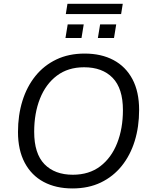

<svg xmlns="http://www.w3.org/2000/svg" viewBox="-20 -1001 807 1029"><path d="M368.3 8.9Q279.6 8.9 214.1 -26Q148.6 -60.9 112.5 -128.8Q76.4 -196.8 76.4 -293.7Q76.4 -383.2 100 -459.7Q123.7 -536.2 169.5 -593.3Q215.4 -650.3 281.8 -682.1Q348.2 -713.9 433.7 -713.9Q522.9 -713.9 588.4 -679Q653.9 -644.1 689.8 -576.7Q725.6 -509.2 725.6 -411.8Q725.6 -321.8 702 -245.3Q678.3 -168.8 632.4 -111.7Q586.6 -54.7 520.4 -22.9Q454.3 8.9 368.3 8.9ZM370.3 -64.5Q457.5 -64.5 517.2 -109.8Q576.8 -155.1 607.8 -233.7Q638.8 -312.2 638.8 -410.8Q638.8 -527.2 583.6 -583.9Q528.5 -640.5 430.7 -640.5Q344.5 -640.5 284.8 -595.4Q225.1 -550.3 194.2 -472.3Q163.2 -394.2 163.2 -294.6Q163.2 -177.8 218.3 -121.1Q273.5 -64.5 370.3 -64.5ZM332.7 -925.6 341.5 -980.5H637.9L629.1 -925.6ZM330.9 -797.5 342.8 -870.2H428.7L416.8 -797.5ZM504.6 -797.5 516.5 -870.2H602.8L591 -797.5Z"/></svg>

Font: Nunito Sans 12pt ExtraLight
Style: Italic
Weight: 200
Italic angle: -9°
Designer: Vernon Adams
Foundry: Vernon Adams
Version: Version 3.101;gftools[0.9.27]